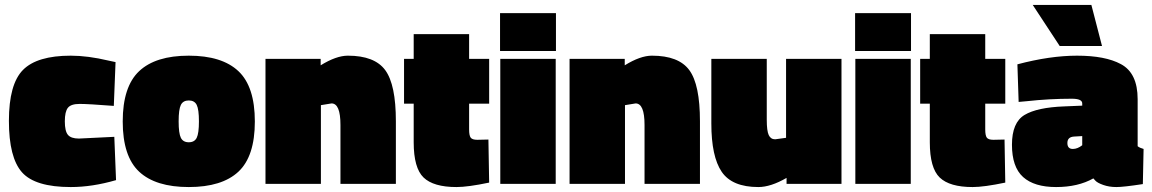

<svg xmlns="http://www.w3.org/2000/svg" viewBox="-20 -743 4657 776"><path d="M266 -518Q335 -518 419 -498L447 -492L440 -315Q337 -323 302 -323Q267 -323 254.5 -307.5Q242 -292 242 -252.5Q242 -213 254.5 -198Q267 -183 299 -183L442 -190L449 -15Q353 13 266 13Q122 13 69 -46.5Q16 -106 16 -254.5Q16 -403 73 -460.5Q130 -518 266 -518Z M542.5 -455.5Q609 -518 743 -518Q877 -518 943.5 -455.5Q1010 -393 1010 -252Q1010 -111 943.5 -49Q877 13 743 13Q609 13 542.5 -49Q476 -111 476 -252Q476 -393 542.5 -455.5ZM711 -186Q720 -168 743 -168Q766 -168 775 -186Q784 -204 784 -252.5Q784 -301 775 -319Q766 -337 743 -337Q720 -337 711 -319Q702 -301 702 -252.5Q702 -204 711 -186Z M1277 0H1053V-505H1276V-479Q1339 -518 1386 -518Q1494 -518 1537 -459.5Q1580 -401 1580 -253V0H1356V-238Q1356 -325 1320 -325L1277 -318Z M1876 -324V-220Q1876 -195 1882.5 -186.5Q1889 -178 1909 -178L1954 -179L1957 -5Q1871 13 1825 13Q1732 13 1692 -25.5Q1652 -64 1652 -168V-324H1613V-505H1652V-605H1876V-505H1957V-324Z M2002 0V-505H2226V0ZM2001 -537V-690H2227V-537Z M2506 0H2282V-505H2505V-479Q2568 -518 2615 -518Q2723 -518 2766 -459.5Q2809 -401 2809 -253V0H2585V-238Q2585 -325 2549 -325L2506 -318Z M3157 -505H3381V0H3159V-24Q3095 13 3045 13Q2939 13 2897 -48.5Q2855 -110 2855 -244V-505H3079V-259Q3079 -214 3087 -197Q3095 -180 3113 -180L3157 -186Z M3437 0V-505H3661V0ZM3436 -537V-690H3662V-537Z M3962 -324V-220Q3962 -195 3968.5 -186.5Q3975 -178 3995 -178L4040 -179L4043 -5Q3957 13 3911 13Q3818 13 3778 -25.5Q3738 -64 3738 -168V-324H3699V-505H3738V-605H3962V-505H4043V-324Z M4578 -342V-152Q4587 -145 4602 -141L4599 1Q4521 13 4492 13Q4463 13 4439 4.5Q4415 -4 4407 -13L4399 -22Q4337 13 4248.5 13Q4160 13 4115 -27.5Q4070 -68 4070 -158Q4070 -248 4121 -278.5Q4172 -309 4282 -313L4354 -316V-325Q4354 -344 4312 -344Q4221 -344 4130 -334L4097 -331L4092 -483Q4224 -518 4333 -518Q4447 -518 4510 -484Q4578 -448 4578 -342ZM4316 -141Q4335 -141 4354 -156V-193L4320 -191Q4294 -189 4294 -165Q4294 -141 4316 -141ZM4154 -723H4391L4434 -557H4263Z"/></svg>

Font: Titillium Web
Style: Black
Weight: 900
Version: Version 1.001;PS 35.000;hotconv 1.0.70;makeotf.lib2.5.55311